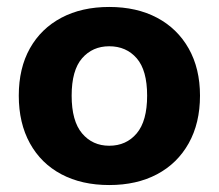

<svg xmlns="http://www.w3.org/2000/svg" viewBox="-20 -521 629 552"><path d="M294 11Q215 11 156.5 -20Q98 -51 66 -109Q34 -167 34 -246Q34 -325 66 -382Q98 -439 156.5 -470Q215 -501 294 -501Q373 -501 431.5 -470Q490 -439 522.5 -381.5Q555 -324 555 -246Q555 -167 522.5 -109Q490 -51 431.5 -20Q373 11 294 11ZM294 -102Q343 -102 373 -137.5Q403 -173 403 -246Q403 -319 373 -353.5Q343 -388 294 -388Q246 -388 216 -353.5Q186 -319 186 -246Q186 -173 216 -137.5Q246 -102 294 -102Z"/></svg>

Font: Nunito Sans 12pt ExtraBold
Style: Regular
Weight: 800
Designer: Vernon Adams
Foundry: Vernon Adams
Version: Version 3.101;gftools[0.9.27]